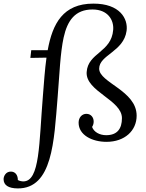

<svg xmlns="http://www.w3.org/2000/svg" viewBox="-146 -780 816 1071"><path d="M28.3 -500 23.4 -457 113.3 -458.5C104 -391.1 99.1 -317.9 93.3 -245.1C71.3 20 77.6 231.9 -16.1 231.9C-23.4 231.9 -38.6 229.5 -46.4 224.1C-46.4 197.3 -60.1 177.7 -84.5 177.2C-114.3 176.3 -126 204.1 -126 219.2C-126 252.9 -99.1 270.5 -47.9 271C147.5 272.9 155.3 5.9 175.3 -235.8C186 -370.1 190.4 -485.8 209 -570.8C230 -666 273.4 -727.1 370.1 -727.1C455.1 -727.1 489.7 -668.9 485.4 -613.8C475.6 -486.8 344.7 -486.8 337.4 -377.9C330.6 -270 534.2 -222.7 534.2 -121.1C534.2 -61 507.3 -25.9 446.3 -25.9C410.2 -25.9 377.9 -43 367.7 -71.8C374.5 -82.5 376.5 -92.8 376.5 -102.5C376.5 -124 362.3 -145 335.9 -145C311.5 -145 292.5 -125 292.5 -95.7C292.5 -26.9 367.2 11.2 448.2 11.2C549.3 11.2 616.2 -50.8 616.2 -134.8C616.2 -274.9 407.2 -318.8 407.2 -397C407.2 -474.1 543.9 -491.2 560.1 -607.9C569.3 -675.3 522.9 -760.3 374.5 -759.8C206.1 -759.8 147 -648.9 120.1 -500Z"/></svg>

Font: Lora Italic
Style: Regular
Weight: 400
Italic angle: -3°
Designer: Olga Karpushina, Alexei Vanyashin
Foundry: Cyreal
Version: Version 1.011;PS 001.011;hotconv 1.0.70;makeotf.lib2.5.58329